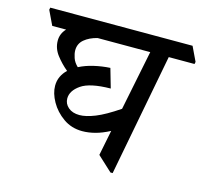

<svg xmlns="http://www.w3.org/2000/svg" viewBox="-94 -726 899 842"><g transform="rotate(15 355.5 -305.0)"><path d="M309 -133Q260 -133 222.5 -159.5Q185 -186 164 -223.5Q143 -261 143 -295Q143 -318 152 -337Q161 -356 177 -371Q148 -395 125.5 -424.5Q103 -454 103 -489Q103 -521 126 -545H63L32 -610L34 -620H680L711 -555L709 -545H592L486 10H476L409 -52L432 -167Q398 -149 367.5 -141Q337 -133 309 -133ZM508 -545H269Q233 -536 210.5 -517Q188 -498 188 -468Q188 -453 194.5 -434Q201 -415 218 -399Q247 -414 283.5 -422.5Q320 -431 357 -433L382 -346Q288 -345 248.5 -317.5Q209 -290 209 -255Q209 -231 228 -214.5Q247 -198 279 -198Q308 -198 349.5 -214.5Q391 -231 453 -273Z"/></g></svg>

Font: Tiro Devanagari Sanskrit
Style: Italic
Weight: 400
Italic angle: -11°
Designer: Devanagari: John Hudson & Fiona Ross, assisted by Paul Hanslow. Latin: John Hudson with Paul Hanslow, assisted by Kaja S
Foundry: Tiro Typeworks Ltd.
Version: Version 1.52